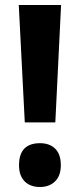

<svg xmlns="http://www.w3.org/2000/svg" viewBox="-20 -734 320 767"><path d="M79 -245 55 -714H224L201 -245ZM140 13Q101 13 78.5 -9.5Q56 -32 56 -74Q56 -162 140 -162Q178 -162 200.5 -140Q223 -118 223 -74Q223 -32 200 -9.5Q177 13 140 13Z"/></svg>

Font: Noto Sans Tamil ExtraCondensed ExtraBold
Style: Regular
Weight: 800
Width: 2
Designer: Jelle Bosma - Monotype Design Team
Foundry: Monotype Imaging Inc.
Version: Version 2.004; ttfautohint (v1.8.4.7-5d5b)